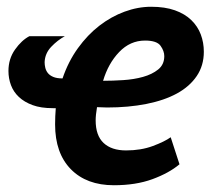

<svg xmlns="http://www.w3.org/2000/svg" viewBox="-20 -534 623 568"><path d="M511 -48Q480 -22 431 -4Q382 14 317 14Q236 14 189.5 -33.5Q143 -81 143 -166Q143 -178 143.5 -190Q144 -202 145 -214H136Q101 -214 76.5 -223Q52 -232 36 -247Q20 -262 12.5 -282Q5 -302 5 -324Q5 -360 24.5 -387.5Q44 -415 67 -427H172Q150 -415 131.5 -395.5Q113 -376 112 -350Q112 -342 114 -333.5Q116 -325 121.5 -318Q127 -311 137.5 -306.5Q148 -302 165 -302Q182 -352 210.5 -391.5Q239 -431 274 -458Q309 -485 348.5 -499.5Q388 -514 427 -514Q468 -514 497.5 -503.5Q527 -493 546 -474.5Q565 -456 574 -432Q583 -408 583 -381Q583 -340 562 -309Q541 -278 503.5 -257.5Q466 -237 413 -226.5Q360 -216 297 -216Q289 -216 282 -216.5Q275 -217 267 -217Q265 -205 264 -195.5Q263 -186 263 -178Q263 -133 286.5 -111Q310 -89 353 -89Q397 -89 432 -102Q467 -115 485 -128ZM285 -295Q313 -295 344.5 -297Q376 -299 403 -306.5Q430 -314 448 -328.5Q466 -343 466 -368Q466 -383 455 -398.5Q444 -414 409 -414Q365 -414 332.5 -380Q300 -346 285 -295Z"/></svg>

Font: PT Sans
Style: Bold Italic
Weight: 700
Italic angle: -12°
Designer: A.Korolkova, O.Umpeleva, V.Yefimov
Foundry: ParaType Ltd
Version: Version 2.003W OFL